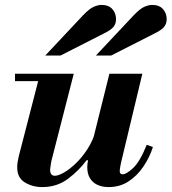

<svg xmlns="http://www.w3.org/2000/svg" viewBox="-20 -750 698 781"><path d="M152 11Q112 11 81 -8Q50 -27 50 -69Q50 -88 56 -113L143 -450H280L189 -95Q188 -88 186 -76.5Q184 -65 184 -57Q184 -47 189 -41Q194 -35 203 -35Q217 -35 240 -48Q263 -61 288.5 -85.5Q314 -110 336 -144Q358 -178 370 -220L339 -98H332Q302 -57 257 -23Q212 11 152 11ZM41 -420V-450H215V-420ZM422 11Q396 11 376.5 2Q357 -7 346 -25Q335 -43 335 -70Q335 -82 338 -97.5Q341 -113 351 -153L425 -450H559L472 -87Q469 -74 468 -65.5Q467 -57 467 -54Q467 -41 479 -41Q494 -41 521.5 -66.5Q549 -92 577 -161L602 -152Q589 -111 564 -73.5Q539 -36 503.5 -12.5Q468 11 422 11ZM370 -524 524 -688Q550 -715 567.5 -722.5Q585 -730 599 -730Q628 -730 643 -713Q658 -696 658 -672Q658 -653 647 -640Q636 -627 607 -613L432 -524ZM164 -524 318 -688Q344 -715 361.5 -722.5Q379 -730 393 -730Q422 -730 437 -713Q452 -696 452 -672Q452 -653 441 -640Q430 -627 401 -613L226 -524Z"/></svg>

Font: Libre Bodoni
Style: Bold Italic
Weight: 700
Italic angle: -13°
Version: Version 2.005;gftools[0.9.23]